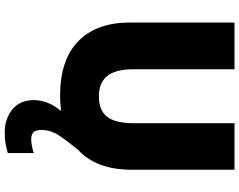

<svg xmlns="http://www.w3.org/2000/svg" viewBox="-118 -636 994 797"><g transform="rotate(90 378.5 -237.0)"><path d="M519 88Q519 113 529.5 121.5Q540 130 557 130Q570 130 587.5 126.5Q605 123 615 119V227Q599 232 578 236Q557 240 530 240Q473 240 434 208.5Q395 177 395 118Q395 93 405 65Q415 37 440 6Q410 10 376 10Q228 10 150.5 -65.5Q73 -141 73 -280V-714H267V-295Q267 -219 295.5 -185Q324 -151 379 -151Q438 -151 464.5 -185.5Q491 -220 491 -296V-714H684V-284Q684 -214 663.5 -158.5Q643 -103 602 -65Q564 -19 541.5 15Q519 49 519 88Z"/></g></svg>

Font: Noto Sans Gujarati UI Black
Style: Regular
Weight: 900
Designer: Jelle Bosma - Monotype Design Team, Universal Thirst
Foundry: Monotype Imaging Inc.
Version: Version 2.106; ttfautohint (v1.8.4.7-5d5b)